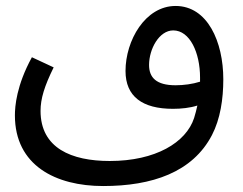

<svg xmlns="http://www.w3.org/2000/svg" viewBox="-20 -436 814 644"><path d="M326 188C490 188 626 142 691 17C719 -37 729 -104 729 -170C729 -296 676 -416 569 -416C467 -416 401 -300 401 -198C401 -112 458 -71 560 -71C588 -71 617 -74 642 -82C639 -68 635 -53 631 -40C604 42 502 104 348 104C220 104 116 61 116 -64C116 -105 129 -147 160 -210L87 -244C35 -149 30 -79 30 -49C30 119 167 188 326 188ZM480 -218C480 -272 514 -334 561 -334C617 -334 651 -259 651 -176C651 -171 651 -166 651 -162C626 -154 596 -150 569 -150C504 -150 480 -176 480 -218Z"/></svg>

Font: Noto Sans Arabic UI
Style: Regular
Weight: 400
Designer: Monotype Design Team, Nadine Chahine and Nizar Qandah
Foundry: Monotype Imaging Inc.
Version: Version 2.010